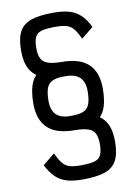

<svg xmlns="http://www.w3.org/2000/svg" viewBox="-106 -882 813 1145"><g transform="rotate(-10 300.0 -309.0)"><path d="M279 -102V-190Q335 -188 365.5 -198Q396 -208 408 -237Q420 -266 420 -319Q420 -374 392 -401.5Q364 -429 300 -429Q220 -429 169.5 -448.5Q119 -468 95 -510.5Q71 -553 71 -622Q71 -697 93 -738.5Q115 -780 165 -797Q215 -814 300 -814Q358 -814 396.5 -802.5Q435 -791 463.5 -764Q492 -737 515 -690L442 -631Q425 -670 408 -691.5Q391 -713 366 -721Q341 -729 300 -729Q245 -729 215.5 -721.5Q186 -714 174.5 -691Q163 -668 163 -622Q163 -560 193 -538Q223 -516 300 -516Q372 -516 419 -493.5Q466 -471 489 -427Q512 -383 512 -319Q512 -237 489.5 -188.5Q467 -140 416 -120Q365 -100 279 -102ZM300 196Q243 196 204 184.5Q165 173 137 145.5Q109 118 85 72L158 13Q175 51 192 73Q209 95 234 103Q259 111 300 111Q355 111 384.5 103.5Q414 96 425.5 72.5Q437 49 437 4Q437 -59 407 -80.5Q377 -102 300 -102Q229 -102 181.5 -124.5Q134 -147 111 -191.5Q88 -236 88 -299Q88 -381 110.5 -429.5Q133 -478 184.5 -498Q236 -518 321 -516V-428Q266 -431 235 -420.5Q204 -410 192 -381.5Q180 -353 180 -299Q180 -244 208 -216.5Q236 -189 300 -189Q380 -189 430.5 -169.5Q481 -150 505 -107.5Q529 -65 529 4Q529 78 507 120Q485 162 435 179Q385 196 300 196Z"/></g></svg>

Font: Victor Mono SemiBold
Style: Regular
Weight: 600
Monospace: yes
Designer: Rune Bjørnerås
Version: Version 1.561;gftools[0.9.30]